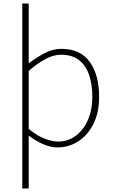

<svg xmlns="http://www.w3.org/2000/svg" viewBox="-20 -814 635 1077"><path d="M105 243V-794H141V-562V-459Q182 -490 228.5 -515Q275 -540 324 -540Q431 -540 483.5 -466.5Q536 -393 536 -271Q536 -182 503.5 -118Q471 -54 418 -20.5Q365 13 302 13Q265 13 224 -4.5Q183 -22 141 -53V46V243ZM305 -20Q361 -20 404.5 -52Q448 -84 473 -141Q498 -198 498 -271Q498 -338 480.5 -391.5Q463 -445 424.5 -476Q386 -507 321 -507Q281 -507 236 -483.5Q191 -460 141 -416V-91Q188 -52 231 -36Q274 -20 305 -20Z"/></svg>

Font: Source Han Sans SC ExtraLight
Style: Regular
Weight: 250
Designer: Ryoko NISHIZUKA 西塚涼子 (kana, bopomofo & ideographs); Paul D. Hunt (Latin, Greek & Cyrillic); Sandoll Communications 산돌커뮤니
Foundry: Adobe
Version: Version 2.004;hotconv 1.0.118;makeotfexe 2.5.65603